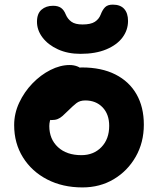

<svg xmlns="http://www.w3.org/2000/svg" viewBox="-20 -806 690 838"><path d="M339.8 12Q253.2 12 185.9 -22.8Q118.6 -57.6 80.2 -119.2Q41.8 -180.8 41.8 -260Q41.8 -310.8 63.8 -357.8Q85.8 -404.8 121.6 -441.9Q157.4 -479 200.2 -500.6Q243 -522.2 283.8 -522.2Q301.4 -522.2 316.5 -516.6Q331.6 -511 341 -499.3Q350.4 -487.6 350.4 -467.6Q350.4 -432.4 335.6 -405.2Q320.8 -378 276 -362.6Q253.8 -353.2 235.6 -337.1Q217.4 -321 206.3 -299.8Q195.2 -278.6 195.2 -255.8Q195.2 -198.8 233 -163.8Q270.8 -128.8 335.2 -128.8Q388.6 -128.8 422.6 -163.9Q456.6 -199 456.6 -256.8Q456.6 -307.4 427.7 -337.5Q398.8 -367.6 352.2 -367.6Q328.6 -367.6 313.3 -355.6Q298 -343.6 278 -323.6Q263.6 -309.2 253 -299.9Q242.4 -290.6 231.5 -286.3Q220.6 -282 205.2 -282Q187.4 -282 173.7 -295.8Q160 -309.6 160 -348.6Q160 -377.4 175.6 -406.4Q191.2 -435.4 216.8 -459Q242.4 -482.6 274 -497.1Q305.6 -511.6 337.8 -511.6Q423 -511.6 483.4 -481.1Q543.8 -450.6 575.8 -394.7Q607.8 -338.8 607.8 -262Q607.8 -184.2 572.4 -122.1Q537 -60 476.7 -24Q416.4 12 339.8 12ZM331.2 -571Q275.8 -571 232.9 -590.6Q190 -610.2 165.7 -642.2Q141.4 -674.2 141.4 -711Q141.4 -746.6 161.2 -763.7Q181 -780.8 211.6 -780.8Q233.2 -780.8 246.2 -771.7Q259.2 -762.6 267 -742.8Q275 -723.4 291.5 -711.3Q308 -699.2 340.2 -699.2Q376 -699.2 393.9 -710.8Q411.8 -722.4 419.4 -742.2Q427.4 -763.4 438.7 -774.6Q450 -785.8 472.2 -785.8Q505.4 -785.8 522.1 -767.1Q538.8 -748.4 538.8 -714.6Q538.8 -674.8 514.6 -642.4Q490.4 -610 443.9 -590.5Q397.4 -571 331.2 -571Z"/></svg>

Font: Shantell Sans Light
Style: Regular
Weight: 300
Designer: Stephen Nixon, Anya Danilova, Shantell Martin
Foundry: Arrow Type
Version: Version 1.011;[c5ecc13dd]